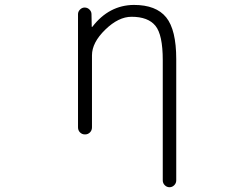

<svg xmlns="http://www.w3.org/2000/svg" viewBox="-20 -576 1040 792"><path d="M358.4 -466.8Q358.4 -464.8 359.4 -464.8Q360.4 -464.8 361.3 -465.8Q429.7 -554.7 532.2 -555.7Q624 -555.7 665.5 -504.4Q707 -453.1 707 -332V168Q707 179.7 698.7 188Q690.4 196.3 679.2 196.3Q668 196.3 659.7 188Q651.4 179.7 651.4 168V-328.1Q651.4 -432.6 621.1 -469.7Q590.8 -506.8 522.5 -506.8Q468.8 -506.8 414.1 -453.6Q359.4 -400.4 359.4 -347.7V-50.8Q359.4 -38.1 351.1 -29.8Q342.8 -21.5 330.6 -21.5Q318.4 -21.5 310.1 -29.8Q301.8 -38.1 301.8 -50.8V-517.6Q301.8 -528.3 310.1 -536.6Q318.4 -544.9 329.1 -544.9Q340.8 -544.9 349.1 -536.6Q357.4 -528.3 357.4 -517.6Z"/></svg>

Font: Gen Jyuu Gothic L Monospace Light
Style: Regular
Weight: 300
Designer: [Source Han Sans]
Ryoko NISHIZUKA  (kana & ideographs); Paul D. Hunt (Latin, Greek & Cyrillic); Wenlong ZHANG  (bopomofo
Version: Version 1.002.20150607